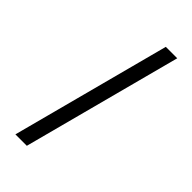

<svg xmlns="http://www.w3.org/2000/svg" viewBox="-288 -866 1075 1075"><g transform="rotate(45 249.0 -329.0)"><path d="M82.5 142 331.5 -800H422L173 142Z"/></g></svg>

Font: Trispace SemiExpanded
Style: Regular
Weight: 400
Width: 6
Designer: Tyler Finck
Foundry: Etcetera Type Company
Version: Version 1.210; ttfautohint (v1.8.3)